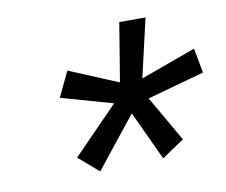

<svg xmlns="http://www.w3.org/2000/svg" viewBox="-51 -809 577 490"><g transform="rotate(-10 237.0 -563.5)"><path d="M277 -512 172 -380 120 -425 237 -545 103 -583 134 -648 261 -595 286 -747H354L319 -595L462 -647L474 -583L326 -542L394 -424L336 -385Z"/></g></svg>

Font: Aneliza
Style: Italic
Weight: 400
Italic angle: -11.31°
Designer: Mike Abbink, Paul van der Laan, Pieter van Rosmalen
Foundry: Bold Monday
Version: Version 3.0